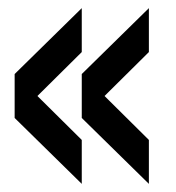

<svg xmlns="http://www.w3.org/2000/svg" viewBox="-20 -549 433 472"><path d="M181 -97 16 -259V-367L181 -529V-421L72 -313L181 -205ZM346 -97 181 -259V-367L346 -529V-421L237 -313L346 -205Z"/></svg>

Font: Big Shoulders Text
Style: Bold
Weight: 700
Designer: Patric King
Foundry: XO Type Co
Version: Version 1.000; ttfautohint (v1.8.2)